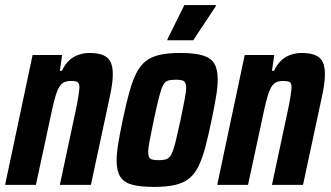

<svg xmlns="http://www.w3.org/2000/svg" viewBox="-28 -726 1299 754"><path d="M-8 0 100 -510H216L207 -448H215Q228 -475 245 -490Q262 -505 282.5 -511.5Q303 -518 323 -518Q358 -518 378 -509Q398 -500 406.5 -482Q415 -464 415 -434Q415 -416 411.5 -391.5Q408 -367 401 -336L329 0H207L267 -281Q276 -322 279.5 -345.5Q283 -369 284 -382Q284 -394 280.5 -399.5Q277 -405 269 -406.5Q261 -408 249 -408Q231 -408 219.5 -400.5Q208 -393 199.5 -374.5Q191 -356 183.5 -325Q176 -294 166 -246L113 0Z M577 8Q522 8 490 -1Q458 -10 444 -32.5Q430 -55 430 -94Q430 -123 436.5 -163Q443 -203 454 -255Q467 -318 479.5 -363Q492 -408 507 -438Q522 -468 544 -485.5Q566 -503 599 -510.5Q632 -518 680 -518Q735 -518 767.5 -508.5Q800 -499 813.5 -476.5Q827 -454 827 -415Q827 -386 820.5 -346.5Q814 -307 803 -255Q790 -192 778 -147Q766 -102 751 -72Q736 -42 714 -24.5Q692 -7 658.5 0.5Q625 8 577 8ZM595 -97Q611 -97 621 -99.5Q631 -102 638.5 -110.5Q646 -119 652 -136Q658 -153 664.5 -182Q671 -211 681 -255Q691 -305 697 -335Q703 -365 703 -382Q703 -396 698.5 -402.5Q694 -409 685.5 -411Q677 -413 662 -413Q642 -413 630.5 -409Q619 -405 611.5 -389.5Q604 -374 596 -342.5Q588 -311 576 -255Q566 -205 560 -175Q554 -145 554 -128Q554 -115 558 -108Q562 -101 571.5 -99Q581 -97 595 -97ZM629 -568 630 -573 696 -706H820L819 -701L731 -568Z M825 0 933 -510H1049L1040 -448H1048Q1061 -475 1078 -490Q1095 -505 1115.5 -511.5Q1136 -518 1156 -518Q1191 -518 1211 -509Q1231 -500 1239.5 -482Q1248 -464 1248 -434Q1248 -416 1244.5 -391.5Q1241 -367 1234 -336L1162 0H1040L1100 -281Q1109 -322 1112.5 -345.5Q1116 -369 1117 -382Q1117 -394 1113.5 -399.5Q1110 -405 1102 -406.5Q1094 -408 1082 -408Q1064 -408 1052.5 -400.5Q1041 -393 1032.5 -374.5Q1024 -356 1016.5 -325Q1009 -294 999 -246L946 0Z"/></svg>

Font: Saira Condensed
Style: Bold Italic
Weight: 700
Width: 3
Italic angle: -12°
Designer: Hector Gatti with collaboration of the Omnibus-Type team
Foundry: Omnibus-Type
Version: Version 1.101